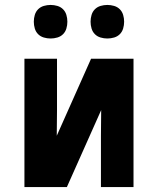

<svg xmlns="http://www.w3.org/2000/svg" viewBox="-20 -758 640 778"><path d="M79 0V-520H211V-312Q211 -286 210.5 -260Q210 -234 210 -208L349 -520H521V0H389V-208Q389 -234 389.5 -260Q390 -286 390 -312L251 0ZM415 -602Q401 -602 387.5 -606Q374 -610 364.5 -619.5Q355 -629 351 -642.5Q347 -656 347 -670Q347 -684 351 -697.5Q355 -711 364.5 -720.5Q374 -730 387.5 -734Q401 -738 415 -738Q429 -738 442.5 -734Q456 -730 465.5 -720.5Q475 -711 479 -697.5Q483 -684 483 -670Q483 -656 479 -642.5Q475 -629 465.5 -619.5Q456 -610 442.5 -606Q429 -602 415 -602ZM185 -602Q171 -602 157.5 -606Q144 -610 134.5 -619.5Q125 -629 121 -642.5Q117 -656 117 -670Q117 -684 121 -697.5Q125 -711 134.5 -720.5Q144 -730 157.5 -734Q171 -738 185 -738Q199 -738 212.5 -734Q226 -730 235.5 -720.5Q245 -711 249 -697.5Q253 -684 253 -670Q253 -656 249 -642.5Q245 -629 235.5 -619.5Q226 -610 212.5 -606Q199 -602 185 -602Z"/></svg>

Font: Iosevka Aile Extrabold
Style: Regular
Weight: 800
Designer: Belleve Invis
Foundry: Belleve Invis
Version: Version 27.3.5; ttfautohint (v1.8.4)